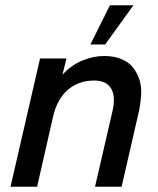

<svg xmlns="http://www.w3.org/2000/svg" viewBox="-20 -710 600 730"><path d="M323.7 -541 397.9 -689.9H487.3L379.9 -541ZM20 0 132.3 -487.8H232.9L217.3 -425.8Q251 -462.4 292.7 -479.7Q334.5 -497.1 376 -497.1Q412.6 -497.1 440.4 -485.8Q468.3 -474.6 484.1 -455.3Q500 -436 509 -410.2Q518.1 -384.3 516.8 -354.7Q515.6 -325.2 509.8 -293.9L442.4 0H341.3L407.7 -287.6Q420.4 -342.8 402.6 -373.3Q384.8 -403.8 337.4 -403.8Q279.8 -403.8 239 -369.4Q198.2 -335 182.6 -270L121.1 0Z"/></svg>

Font: HK Grotesk SmBold Legacy Italic
Style: Regular
Weight: 600
Italic angle: -13°
Designer: Alfredo Marco Pradil
Foundry: Hanken Design Co.
Version: Version 2.022;PS 002.022;hotconv 1.0.88;makeotf.lib2.5.64775